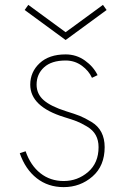

<svg xmlns="http://www.w3.org/2000/svg" viewBox="-20 -751 506 787"><path d="M81 -710 96 -731 249 -619 402 -731 417 -710 249 -587ZM249 -528Q293 -528 328 -503Q363 -478 380 -443L357 -432Q344 -461 315 -482Q286 -503 249 -503Q191 -503 160.5 -475Q130 -447 130 -404Q130 -366 159 -340.5Q188 -315 251 -295Q287 -284 307 -276Q327 -268 354.5 -251.5Q382 -235 395.5 -209Q409 -183 409 -148Q409 -71 359 -27.5Q309 16 241 16Q177 16 130.5 -20.5Q84 -57 61 -123L85 -131Q105 -73 145.5 -41Q186 -9 241 -9Q298 -9 341 -46Q384 -83 384 -148Q384 -176 372.5 -197Q361 -218 336.5 -232.5Q312 -247 294 -254Q276 -261 243 -271Q104 -314 104 -404Q104 -456 142.5 -492Q181 -528 249 -528Z"/></svg>

Font: Spartan MB
Style: Regular
Weight: 250
Designer: Matt Bailey
Foundry: Matt Bailey
Version: Version 1.000